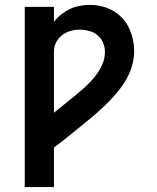

<svg xmlns="http://www.w3.org/2000/svg" viewBox="-20 -763 640 783"><path d="M81 0V-735H200V-674Q213 -691 229.5 -704Q246 -717 264.5 -726Q283 -735 304 -739Q325 -743 346 -743Q370 -743 394 -737.5Q418 -732 439.5 -720Q461 -708 478 -690Q495 -672 505.5 -650Q516 -628 521.5 -604Q527 -580 527 -555Q527 -522 517 -490Q507 -458 489.5 -430Q472 -402 450 -377Q428 -352 404 -329Q380 -306 354.5 -285Q329 -264 303.5 -243Q278 -222 252 -201.5Q226 -181 200 -161V0ZM200 -303Q221 -321 243 -338Q265 -355 286.5 -373Q308 -391 328.5 -409.5Q349 -428 366.5 -450Q384 -472 396 -497.5Q408 -523 408 -551Q408 -571 400 -589.5Q392 -608 377 -620Q362 -632 343 -637Q324 -642 304 -642Q285 -642 266.5 -636.5Q248 -631 233 -619.5Q218 -608 209 -590.5Q200 -573 200 -554Z"/></svg>

Font: Iosevka Aile
Style: Bold
Weight: 700
Designer: Belleve Invis
Foundry: Belleve Invis
Version: Version 28.0.1; ttfautohint (v1.8.4)